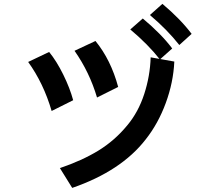

<svg xmlns="http://www.w3.org/2000/svg" viewBox="-20 -921 1040 975"><path d="M741.2 -844.7 804.7 -901.4Q896.5 -824.2 953.1 -749L890.6 -692.4Q829.1 -770.5 741.2 -844.7ZM641.6 -771.5 705.1 -827.1Q799.8 -748 854.5 -674.8L792 -619.1Q732.4 -695.3 641.6 -771.5ZM123 -606.4 229.5 -657.2Q267.6 -610.4 301.3 -542Q335 -473.6 351.6 -412.1L242.2 -357.4Q201.2 -498 123 -606.4ZM358.4 -663.1 464.8 -712.9Q543 -617.2 580.1 -479.5L472.7 -425.8Q434.6 -554.7 358.4 -663.1ZM284.2 -67.4Q396.5 -105.5 479.5 -156.2Q562.5 -207 626 -284.2Q682.6 -351.6 712.4 -443.4Q742.2 -535.2 745.1 -629.9L865.2 -608.4Q860.4 -502.9 821.8 -397.9Q783.2 -293 719.7 -212.9Q595.7 -52.7 346.7 33.2Z"/></svg>

Font: Gothic A1
Style: Bold
Weight: 700
Version: Version 2.50